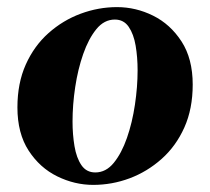

<svg xmlns="http://www.w3.org/2000/svg" viewBox="-20 -510 591 540"><path d="M309 -490Q362 -490 410.5 -466Q459 -442 490.5 -393.5Q522 -345 522 -272Q522 -204 498.5 -151.5Q475 -99 434.5 -63Q394 -27 344.5 -8.5Q295 10 242 10Q190 10 141 -14Q92 -38 60.5 -86.5Q29 -135 29 -208Q29 -276 52.5 -328.5Q76 -381 116.5 -417Q157 -453 207 -471.5Q257 -490 309 -490ZM248 -25Q278 -25 300 -52Q322 -79 337 -122Q352 -165 359.5 -215.5Q367 -266 367 -312Q367 -349 361.5 -381.5Q356 -414 342 -434.5Q328 -455 303 -455Q273 -455 251 -428Q229 -401 214 -358Q199 -315 191.5 -265Q184 -215 184 -168Q184 -132 189.5 -99Q195 -66 209 -45.5Q223 -25 248 -25Z"/></svg>

Font: Brygada 1918
Style: Bold Italic
Weight: 700
Italic angle: -8°
Designer: Mateusz Machalski | Borys Kosmynka | Przemek Hoffer
Foundry: NIEPODLEGLA 2018
Version: Version 3.006